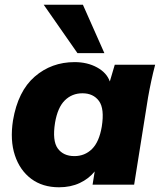

<svg xmlns="http://www.w3.org/2000/svg" viewBox="-20 -782 684 813"><path d="M22 0ZM230 11Q160 11 112 -25Q64 -61 43 -124.5Q22 -188 35 -272Q56 -396 127 -457.5Q198 -519 296 -519Q350 -519 391 -496.5Q432 -474 445 -437L466 -508H637Q628 -474 620.5 -439Q613 -404 607 -370L548 0H372L381 -56Q356 -25 317.5 -7Q279 11 230 11ZM295 -121Q339 -121 369.5 -151Q400 -181 411 -246Q423 -322 399 -354.5Q375 -387 329 -387Q285 -387 254.5 -357Q224 -327 213 -262Q201 -186 224.5 -153.5Q248 -121 295 -121ZM308 -557 165 -762H331L422 -557Z"/></svg>

Font: Winston ExtraBold
Style: Italic
Weight: 800
Italic angle: -9°
Designer: Original fonts by Vernon Adams / Changes by Cristiano Sobral
Foundry: Original fonts by Vernon Adams / Changes by Cristiano Sobral
Version: Version 2.503;July 17, 2020;FontCreator 13.0.0.2655 64-bit